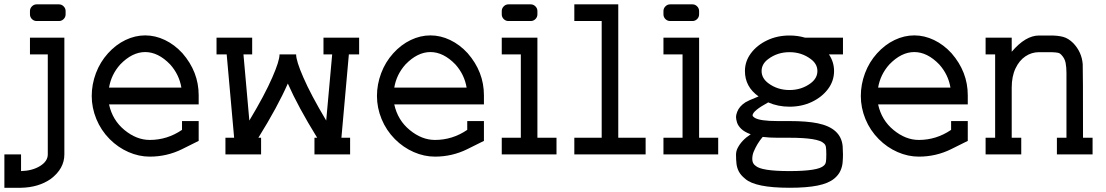

<svg xmlns="http://www.w3.org/2000/svg" viewBox="-98 -719 5148 894"><path d="M0 77.6Q52.7 76.2 88.6 54Q124.5 31.7 124.5 0V-465.8H41.5V-543.5H201.7V0Q201.7 66.4 138.2 114.3Q81.1 153.8 0 155.3H-77.6V0H0ZM72.3 -621.1Q60.1 -621.1 50.8 -630.1Q41.5 -639.2 41.5 -652.3V-667.5Q41.5 -680.2 50.8 -689.5Q60.1 -698.7 72.3 -698.7H176.8Q189 -698.7 198.2 -689.5Q207.5 -680.2 207.5 -667.5V-652.3Q207.5 -639.2 198.2 -630.1Q189 -621.1 176.8 -621.1Z M746.6 -311Q736.3 -372.1 694.3 -418.9Q638.7 -476.6 578.1 -476.6Q517.6 -476.6 461.9 -418.9Q419.9 -372.1 409.7 -311ZM599.1 10.3Q548.8 10.3 500.2 -11Q451.7 -32.2 412.6 -71.3Q372.1 -112.3 350.6 -164.8Q329.1 -217.3 329.1 -272Q329.1 -326.2 348.6 -378.2Q368.2 -430.2 404.8 -470.7Q441.4 -511.2 486.3 -532.7Q531.2 -554.2 578.1 -554.2Q625 -554.2 669.9 -532.7Q714.8 -511.2 751.5 -471.2Q827.1 -384.3 827.1 -275.4V-232.9H409.7Q425.8 -159.2 481.9 -113.3Q538.1 -67.4 599.1 -67.4Q680.7 -67.4 749.5 -114.3V-155.3H827.1V-63L749.5 -24.4Q679.2 10.3 599.1 10.3Z M1532.2 0H1366.2V-77.6H1378.9Q1289.6 -222.2 1242.2 -330.1Q1194.8 -222.2 1105 -77.6H1117.7V0H951.7V-77.6H992.2L957.5 -465.8H910.2V-543.5H1076.2V-465.8H1035.6L1063 -157.7Q1135.3 -278.3 1169.9 -358.4Q1203.6 -435.1 1203.6 -465.8H1280.8Q1280.8 -435.1 1314.5 -358.4Q1349.1 -278.3 1420.9 -157.7L1448.7 -465.8H1408.2V-543.5H1574.2V-465.8H1526.4L1491.7 -77.6H1532.2Z M2074.7 -311Q2064.5 -372.1 2022.5 -418.9Q1966.8 -476.6 1906.2 -476.6Q1845.7 -476.6 1790 -418.9Q1748 -372.1 1737.8 -311ZM1927.2 10.3Q1877 10.3 1828.4 -11Q1779.8 -32.2 1740.7 -71.3Q1700.2 -112.3 1678.7 -164.8Q1657.2 -217.3 1657.2 -272Q1657.2 -326.2 1676.8 -378.2Q1696.3 -430.2 1732.9 -470.7Q1769.5 -511.2 1814.5 -532.7Q1859.4 -554.2 1906.2 -554.2Q1953.1 -554.2 1998 -532.7Q2043 -511.2 2079.6 -471.2Q2155.3 -384.3 2155.3 -275.4V-232.9H1737.8Q1753.9 -159.2 1810.1 -113.3Q1866.2 -67.4 1927.2 -67.4Q2008.8 -67.4 2077.6 -114.3V-155.3H2155.3V-63L2077.6 -24.4Q2007.3 10.3 1927.2 10.3Z M2404.3 -77.6H2493.2V0H2238.3V-77.6H2327.1V-465.8H2238.3V-543.5H2404.3ZM2269 -621.1Q2256.8 -621.1 2247.6 -630.1Q2238.3 -639.2 2238.3 -652.3V-667.5Q2238.3 -680.2 2247.6 -689.5Q2256.8 -698.7 2269 -698.7H2373.5Q2385.7 -698.7 2395 -689.5Q2404.3 -680.2 2404.3 -667.5V-652.3Q2404.3 -639.2 2395 -630.1Q2385.7 -621.1 2373.5 -621.1Z M2780.8 -77.6H2908.2V0H2576.2V-77.6H2703.6V-621.1H2576.2V-698.7H2780.8Z M3157.2 -77.6H3246.1V0H2991.2V-77.6H3080.1V-465.8H2991.2V-543.5H3157.2ZM3022 -621.1Q3009.8 -621.1 3000.5 -630.1Q2991.2 -639.2 2991.2 -652.3V-667.5Q2991.2 -680.2 3000.5 -689.5Q3009.8 -698.7 3022 -698.7H3126.5Q3138.7 -698.7 3147.9 -689.5Q3157.2 -680.2 3157.2 -667.5V-652.3Q3157.2 -639.2 3147.9 -630.1Q3138.7 -621.1 3126.5 -621.1Z M3578.1 77.6Q3712.4 77.6 3737.8 52.2Q3745.6 45.9 3747.6 34.9Q3749.5 23.9 3749.5 0Q3749.5 -23.4 3747.6 -34.7Q3745.6 -45.9 3737.8 -51.8Q3711.9 -77.6 3578.1 -77.6H3522.9Q3484.4 -77.6 3453.6 -81.5Q3453.6 -80.6 3451.7 -79.6Q3426.8 -49.8 3411.6 -13.2Q3404.8 2.9 3404.8 21.5Q3404.8 42.5 3419.9 52.7Q3446.3 77.6 3578.1 77.6ZM3578.1 -299.8Q3634.3 -299.8 3676.8 -331.5Q3708 -355 3708 -388.2Q3708 -421.4 3676.8 -444.3Q3634.3 -476.1 3578.1 -476.1Q3522 -476.1 3479.5 -444.3Q3448.2 -421.4 3448.2 -388.2Q3448.2 -355 3479.5 -331.5Q3522 -299.8 3578.1 -299.8ZM3578.1 155.3Q3418.5 155.3 3371.6 113.3Q3351.6 97.2 3342.5 80.1Q3333.5 63 3331.3 43.7Q3329.1 24.4 3329.1 2Q3329.1 -14.2 3335.9 -28.3Q3354.5 -65.9 3397.5 -93.8Q3368.2 -104.5 3353.3 -119.1Q3338.4 -133.8 3333.7 -148.9Q3329.1 -164.1 3329.1 -174.8Q3329.1 -183.6 3334.5 -198.2Q3344.2 -224.1 3373 -242.7Q3386.7 -251 3424.8 -266.1L3434.1 -270Q3370.6 -314.9 3370.6 -388.2Q3370.6 -433.6 3398.7 -471.2Q3426.8 -508.8 3473.9 -531.2Q3521 -553.7 3578.1 -553.7Q3616.7 -553.7 3650.9 -543.5H3827.1V-465.8H3761.7Q3785.6 -430.2 3785.6 -388.2Q3785.6 -342.3 3757.6 -304.7Q3729.5 -267.1 3682.4 -244.6Q3635.3 -222.2 3578.1 -222.2Q3524.4 -222.2 3479 -242.2Q3406.2 -202.6 3406.2 -181.6Q3406.2 -177.2 3415.5 -170.9Q3439.5 -155.3 3522.9 -155.3H3578.1Q3658.7 -155.3 3709 -145Q3818.4 -122.6 3825.7 -37.6Q3827.1 -17.6 3827.1 0Q3827.1 18.1 3825.4 37.8Q3823.7 57.6 3814.9 76.9Q3806.2 96.2 3786.1 112.8Q3759.3 134.8 3709 145Q3658.7 155.3 3578.1 155.3Z M4327.6 -311Q4317.4 -372.1 4275.4 -418.9Q4219.7 -476.6 4159.2 -476.6Q4098.6 -476.6 4043 -418.9Q4001 -372.1 3990.7 -311ZM4180.2 10.3Q4129.9 10.3 4081.3 -11Q4032.7 -32.2 3993.7 -71.3Q3953.1 -112.3 3931.6 -164.8Q3910.2 -217.3 3910.2 -272Q3910.2 -326.2 3929.7 -378.2Q3949.2 -430.2 3985.8 -470.7Q4022.5 -511.2 4067.4 -532.7Q4112.3 -554.2 4159.2 -554.2Q4206.1 -554.2 4251 -532.7Q4295.9 -511.2 4332.5 -471.2Q4408.2 -384.3 4408.2 -275.4V-232.9H3990.7Q4006.8 -159.2 4063 -113.3Q4119.1 -67.4 4180.2 -67.4Q4261.7 -67.4 4330.6 -114.3V-155.3H4408.2V-63L4330.6 -24.4Q4260.3 10.3 4180.2 10.3Z M4989.3 0H4823.2V-77.6H4867.7V-379.4Q4867.7 -405.3 4863.8 -426Q4859.9 -446.8 4844.7 -462.9Q4839.8 -468.3 4834.5 -471.2Q4824.2 -476.1 4783.7 -476.1H4740.2Q4705.6 -476.1 4676.8 -456.8Q4647.9 -437.5 4630.4 -400.4Q4612.8 -363.3 4612.8 -311V-77.6H4657.2V0H4491.2V-77.6H4535.6V-465.8H4491.2V-543.5H4612.8V-478Q4677.2 -553.7 4740.2 -553.7H4794.4Q4828.6 -553.7 4852.8 -547.1Q4877 -540.5 4899.4 -518.1Q4939 -476.6 4943.4 -420.4Q4944.8 -396.5 4944.8 -77.6H4989.3Z"/></svg>

Font: Turpis
Style: Regular
Weight: 400
Designer: GGBotNet
Foundry: f0n7
Version: 1.00